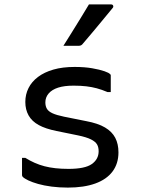

<svg xmlns="http://www.w3.org/2000/svg" viewBox="-20 -844 640 872"><path d="M291 -77Q366 -77 397 -99Q428 -121 428 -157Q428 -176 420.5 -188.5Q413 -201 393 -211Q373 -221 335 -229L237 -249Q187 -259 156 -276Q125 -293 110 -319.5Q95 -346 95 -381Q95 -415 109.5 -444Q124 -473 152.5 -494.5Q181 -516 222.5 -528Q264 -540 319 -540Q364 -540 398.5 -534Q433 -528 454.5 -520.5Q476 -513 480 -507Q482 -506 482.5 -504.5Q483 -503 483 -502Q483 -501 483 -499Q483 -480 483 -462Q483 -444 483 -426H468Q442 -437 419.5 -443Q397 -449 372 -452Q347 -455 314 -455Q272 -455 244 -446Q216 -437 201 -419.5Q186 -402 186 -379Q186 -362 193 -350Q200 -338 218.5 -329.5Q237 -321 271 -314L371 -294Q425 -284 457 -265Q489 -246 503.5 -218Q518 -190 518 -152Q518 -101 491 -65Q464 -29 412.5 -10.5Q361 8 288 8Q249 8 214.5 3.5Q180 -1 153.5 -8.5Q127 -16 109 -24.5Q91 -33 83 -41Q82 -43 81 -44.5Q80 -46 80 -48Q80 -68 80 -88Q80 -108 80 -127H95Q116 -114 137.5 -104.5Q159 -95 182 -89Q205 -83 232 -80Q259 -77 291 -77ZM384 -824Q414 -824 435.5 -824Q457 -824 484 -824Q492 -824 494 -818Q496 -812 491 -807Q467 -778 446.5 -753Q426 -728 405 -703Q384 -678 355 -644Q353 -641 348.5 -638.5Q344 -636 338 -636Q319 -636 302.5 -636Q286 -636 268 -636Q287 -666 306.5 -697.5Q326 -729 345.5 -760.5Q365 -792 384 -824Z"/></svg>

Font: Rec Mono Linear
Style: Regular
Weight: 400
Monospace: yes
Version: Version 1.085; ttfautohint (v1.8.4.7-5d5b)